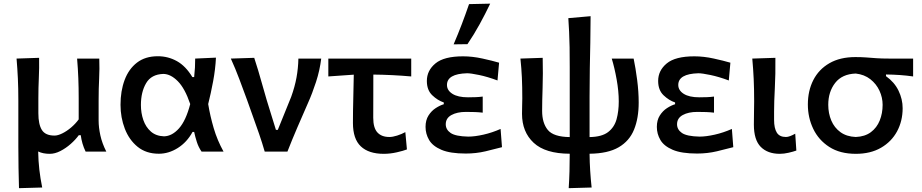

<svg xmlns="http://www.w3.org/2000/svg" viewBox="-20 -810 4928 1026"><path d="M81.5 195.5Q80 141 79 88.5Q78 36 78 -26V-272Q78 -338.5 75.5 -390.8Q73 -443 68.5 -497L189 -501Q190 -446.5 187.5 -393.8Q185 -341 185 -284V-205Q185 -145.5 203.8 -115.5Q222.5 -85.5 271.5 -85.5Q289 -85.5 312.5 -97Q336 -108.5 359.5 -128.2Q383 -148 400.5 -172V-284Q400.5 -341.5 398.5 -392.2Q396.5 -443 392 -497H510.5Q512.5 -443 509.8 -390.5Q507 -338 507 -272V-166Q507 -129.5 516.2 -87Q525.5 -44.5 548 0H437.5Q427 -21.5 420.8 -43.2Q414.5 -65 411.5 -87.5H401Q383.5 -63.5 357.8 -40.8Q332 -18 302.8 -3Q273.5 12 246 12Q209.5 12 184 -0.5Q185 50.5 190.2 96.5Q195.5 142.5 205.5 192Z M829 11.5Q761 11.5 715.5 -25.5Q670 -62.5 647 -122.2Q624 -182 624 -250Q624 -324 646 -382.8Q668 -441.5 712.2 -475.5Q756.5 -509.5 823.5 -509.5Q878.5 -509.5 925.5 -483.2Q972.5 -457 1008 -398H1017.5Q1020.5 -424.5 1021.8 -449.2Q1023 -474 1023 -497L1134 -502Q1131 -440.5 1119 -376Q1107 -311.5 1092.5 -254Q1103 -190 1122 -125.2Q1141 -60.5 1174.5 0H1057Q1040.5 -24 1031.8 -51.5Q1023 -79 1017.5 -105H1009Q979 -50 930.2 -19.2Q881.5 11.5 829 11.5ZM856.5 -81.5Q899.5 -82.5 936.5 -124Q973.5 -165.5 996.5 -254Q968 -338 930 -376.2Q892 -414.5 853 -415Q788.5 -413 760.8 -365.5Q733 -318 733 -249Q733 -206 746 -168.5Q759 -131 786.2 -107Q813.5 -83 856.5 -81.5Z M1394.5 0Q1381 -47 1364.5 -94.8Q1348 -142.5 1331.5 -188L1300 -276.5Q1280 -331 1259 -387Q1238 -443 1213.5 -497L1338.5 -501Q1359.5 -437.5 1382 -356.2Q1404.5 -275 1428 -201.5L1454.5 -116H1464.5L1536 -292.5Q1555.5 -346.5 1564.5 -396.2Q1573.5 -446 1574.5 -497H1696.5Q1689 -434.5 1668.8 -372.2Q1648.5 -310 1626 -260Q1597.5 -195 1569.2 -129.5Q1541 -64 1516 0Z M2030.5 12Q1950.5 12 1908.2 -27.8Q1866 -67.5 1866 -153Q1866 -218 1867.8 -282.2Q1869.5 -346.5 1870.5 -411L1734.5 -401.5V-497H2177.5V-401.5Q2127 -406 2075.5 -408.5Q2024 -411 1975 -411.5Q1975 -354 1974.8 -296.2Q1974.5 -238.5 1974.5 -180.5Q1974.5 -126.5 1996.8 -102.2Q2019 -78 2060.5 -78Q2078.5 -78 2102.2 -85.5Q2126 -93 2146 -104L2154.5 -11.5Q2135.5 -4 2100.2 4Q2065 12 2030.5 12Z M2469 10.5Q2385.5 10.5 2338.8 -9.5Q2292 -29.5 2273 -62Q2254 -94.5 2254 -132Q2254 -168 2269.8 -192.8Q2285.5 -217.5 2308.2 -232.2Q2331 -247 2351.5 -253V-262.5Q2318.5 -273.5 2289.8 -301Q2261 -328.5 2261 -377.5Q2261 -433 2306.8 -471Q2352.5 -509 2454.5 -509Q2504.5 -509 2558 -497.2Q2611.5 -485.5 2647 -475L2638.5 -380Q2585 -400 2540.5 -409.2Q2496 -418.5 2476 -418.5Q2368.5 -415.5 2368.5 -356Q2368.5 -327 2397.8 -308.5Q2427 -290 2481 -290Q2503 -290 2522.2 -290.8Q2541.5 -291.5 2559.5 -294V-208Q2538.5 -210.5 2517.5 -211.2Q2496.5 -212 2470 -212Q2422.5 -212 2392.2 -195.2Q2362 -178.5 2362 -146Q2362 -117.5 2388 -99.5Q2414 -81.5 2482 -80Q2517 -80 2563.5 -90.5Q2610 -101 2655 -121L2662.5 -23.5Q2625.5 -13.5 2574.8 -1.5Q2524 10.5 2469 10.5ZM2404 -573Q2427 -626.5 2447.5 -680.2Q2468 -734 2486.5 -788L2599.5 -790.5Q2573 -735 2542.8 -680Q2512.5 -625 2478 -574Z M3019 195.5Q3022 150 3023.2 105.5Q3024.5 61 3024.5 11.5Q2894 11 2831.8 -47Q2769.5 -105 2769.5 -202Q2769.5 -226.5 2770.2 -246Q2771 -265.5 2771 -284Q2771 -346.5 2768.8 -396Q2766.5 -445.5 2761 -497L2880 -501Q2882 -414 2879.5 -341Q2877 -268 2877 -217.5Q2877 -152.5 2907.5 -115.5Q2938 -78.5 3024.5 -77.5V-449Q3024.5 -512.5 3023.8 -557.8Q3023 -603 3021.2 -639.8Q3019.5 -676.5 3017 -713L3136 -723.5Q3136 -649.5 3134.5 -582.2Q3133 -515 3131.8 -445.5Q3130.5 -376 3130.5 -295V-77.5Q3196 -78.5 3229.5 -104.2Q3263 -130 3274.8 -172.8Q3286.5 -215.5 3286.5 -268Q3286.5 -323 3275.2 -385.5Q3264 -448 3249 -497H3366Q3376.5 -446.5 3384.8 -383Q3393 -319.5 3393 -262Q3393 -178.5 3368.2 -117.5Q3343.5 -56.5 3286 -23Q3228.5 10.5 3130.5 11.5Q3131 59 3133.8 102.2Q3136.5 145.5 3141.5 192Z M3705 10.5Q3621.5 10.5 3574.8 -9.5Q3528 -29.5 3509 -62Q3490 -94.5 3490 -132Q3490 -168 3505.8 -192.8Q3521.5 -217.5 3544.2 -232.2Q3567 -247 3587.5 -253V-262.5Q3554.5 -273.5 3525.8 -301Q3497 -328.5 3497 -377.5Q3497 -433 3542.8 -471Q3588.5 -509 3690.5 -509Q3740.5 -509 3794 -497.2Q3847.5 -485.5 3883 -475L3874.5 -380Q3821 -400 3776.5 -409.2Q3732 -418.5 3712 -418.5Q3604.5 -415.5 3604.5 -356Q3604.5 -327 3633.8 -308.5Q3663 -290 3717 -290Q3739 -290 3758.2 -290.8Q3777.5 -291.5 3795.5 -294V-208Q3774.5 -210.5 3753.5 -211.2Q3732.5 -212 3706 -212Q3658.5 -212 3628.2 -195.2Q3598 -178.5 3598 -146Q3598 -117.5 3624 -99.5Q3650 -81.5 3718 -80Q3753 -80 3799.5 -90.5Q3846 -101 3891 -121L3898.5 -23.5Q3861.5 -13.5 3810.8 -1.5Q3760 10.5 3705 10.5Z M4147 12Q4082 12 4045.2 -25.2Q4008.5 -62.5 4008.5 -144Q4008.5 -182.5 4009.2 -209.8Q4010 -237 4010 -268Q4010 -335.5 4007.5 -388.8Q4005 -442 4000 -497L4123.5 -501Q4124.5 -413 4120.5 -339Q4116.5 -265 4116.5 -214V-169Q4116.5 -125 4131 -101.5Q4145.5 -78 4180 -78Q4190 -78 4202.5 -82.8Q4215 -87.5 4229.5 -95.5L4235.5 -5.5Q4219 0.5 4194.2 6.2Q4169.5 12 4147 12Z M4553.5 12Q4468.5 12 4411.5 -24.8Q4354.5 -61.5 4325.8 -121.5Q4297 -181.5 4297 -251.5Q4297 -325 4326.2 -382.2Q4355.5 -439.5 4412.2 -472.2Q4469 -505 4551 -505Q4584 -505 4609.5 -503Q4635 -501 4663 -499Q4691 -497 4731 -497H4859.5V-401.5Q4825 -406.5 4789 -409Q4753 -411.5 4714.5 -412V-403Q4759.5 -371 4781.5 -325.5Q4803.5 -280 4803.5 -232Q4803.5 -163.5 4773.8 -108.2Q4744 -53 4688 -20.5Q4632 12 4553.5 12ZM4553 -78Q4602 -80 4633.8 -103.8Q4665.5 -127.5 4681 -166Q4696.5 -204.5 4696.5 -250Q4696.5 -288.5 4679.8 -325Q4663 -361.5 4630.8 -386.8Q4598.5 -412 4553 -417Q4480 -414.5 4443 -367Q4406 -319.5 4406 -250Q4406 -204.5 4422.2 -166Q4438.5 -127.5 4471.2 -103.8Q4504 -80 4553 -78Z"/></svg>

Font: Commissioner Flair Medium
Style: Regular
Weight: 500
Designer: Kostas Bartsokas
Foundry: Kostas Bartsokas
Version: Version 1.000; ttfautohint (v1.8.3)